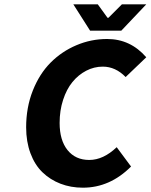

<svg xmlns="http://www.w3.org/2000/svg" viewBox="-20 -850 692 882"><path d="M394 -709 316.9 -830.1H429.2L474.1 -768.1H478L540 -830.1H651.9L537.1 -709ZM360.8 12.2Q305.2 12.2 257.8 -6.1Q210.4 -24.4 175 -58.6Q139.6 -92.8 119.9 -146Q100.1 -199.2 100.1 -265.1Q100.1 -356.4 130.6 -433.6Q161.1 -510.7 212.4 -562.3Q263.7 -613.8 331.1 -642.3Q398.4 -670.9 472.2 -670.9Q579.1 -670.9 651.9 -586.9L557.1 -496.1Q510.7 -543.9 452.1 -543.9Q412.1 -543.9 376 -525.1Q339.8 -506.3 312.7 -473.1Q285.6 -439.9 269.8 -391.1Q253.9 -342.3 253.9 -285.2Q253.9 -205.6 290.3 -160.4Q326.7 -115.2 390.1 -115.2Q454.6 -115.2 516.1 -173.8L582 -85Q484.9 12.2 360.8 12.2Z"/></svg>

Font: Office Code Pro D Bold Italic
Style: Regular
Weight: 700
Italic angle: -9°
Designer: Nathan Rutzky & Paul D. Hunt
Foundry: Adobe Systems Incorporated
Version: Version 1.004;PS 001.004;hotconv 1.0.70;makeotf.lib2.5.58329